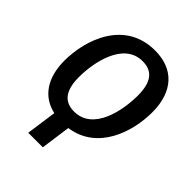

<svg xmlns="http://www.w3.org/2000/svg" viewBox="-251 -842 1184 1184"><g transform="rotate(45 341.5 -250.0)"><path d="M658 -424C658 -605 562 -706 401 -706C135 -706 49 -447 49 -266C49 -115 117 -19 234 7L206 206H333L360 11C584 -21 658 -253 658 -424ZM313 -86C233 -86 184 -134 184 -258C184 -384 226 -605 393 -605C476 -605 522 -556 522 -434C522 -308 482 -86 313 -86Z"/></g></svg>

Font: Fira Sans Medium
Style: Italic
Weight: 500
Italic angle: -8°
Designer: bBox Type GmbH & Carrois Corporate GbR & Edenspiekermann AG
Foundry: bBox Type GmbH & Carrois Corporate GbR & Edenspiekermann AG
Version: Version 4.301;PS 004.301;hotconv 1.0.88;makeotf.lib2.5.64775